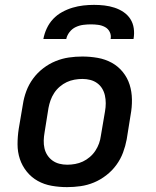

<svg xmlns="http://www.w3.org/2000/svg" viewBox="-20 -760 640 788"><path d="M255 8Q223 8 192 2.5Q161 -3 135 -17.5Q109 -32 90 -55.5Q71 -79 61.5 -107.5Q52 -136 52 -168Q52 -200 57 -232L74 -332Q78 -359 88 -386Q98 -413 115.5 -437Q133 -461 157 -479.5Q181 -498 208 -509Q235 -520 262.5 -524Q290 -528 318 -528Q350 -528 381 -522.5Q412 -517 438.5 -502.5Q465 -488 484 -464.5Q503 -441 512 -412.5Q521 -384 521.5 -352Q522 -320 516 -288L500 -188Q495 -161 485 -134Q475 -107 457.5 -83Q440 -59 416 -40.5Q392 -22 365.5 -11Q339 0 311 4Q283 8 255 8ZM256 -84Q272 -84 288.5 -87Q305 -90 320 -97Q335 -104 348.5 -115.5Q362 -127 371.5 -141.5Q381 -156 386.5 -171.5Q392 -187 394 -203L411 -303Q414 -320 414 -336.5Q414 -353 410.5 -368.5Q407 -384 399 -397Q391 -410 378.5 -419Q366 -428 350.5 -432Q335 -436 318 -436Q302 -436 285.5 -433Q269 -430 254 -423Q239 -416 225.5 -404.5Q212 -393 202.5 -378.5Q193 -364 187.5 -348.5Q182 -333 179 -317L163 -217Q160 -200 159.5 -183.5Q159 -167 162.5 -151.5Q166 -136 174.5 -123Q183 -110 195.5 -101Q208 -92 223.5 -88Q239 -84 256 -84ZM158 -600Q162 -622 172 -643.5Q182 -665 198 -682Q214 -699 235 -710.5Q256 -722 278 -728.5Q300 -735 322 -737.5Q344 -740 366 -740Q388 -740 409 -737.5Q430 -735 450 -728.5Q470 -722 487 -710.5Q504 -699 515 -682Q526 -665 529 -643.5Q532 -622 528 -600H434Q437 -615 430.5 -628.5Q424 -642 411 -649Q398 -656 383 -658Q368 -660 353 -660Q338 -660 322 -658Q306 -656 291 -649Q276 -642 265.5 -628.5Q255 -615 252 -600Z"/></svg>

Font: Iosevka Semibold Extended
Style: Italic
Weight: 600
Width: 7
Italic angle: -9°
Monospace: yes
Designer: Belleve Invis
Foundry: Belleve Invis
Version: Version 32.5.0; ttfautohint (v1.8.4)